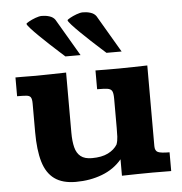

<svg xmlns="http://www.w3.org/2000/svg" viewBox="-51 -737 754 796"><g transform="rotate(-5 326.0 -339.0)"><path d="M232.9 10.3Q177.7 10.3 144.5 -13.7Q111.3 -37.6 96.9 -86.4Q82.5 -135.3 82.5 -209.5V-329.1Q82.5 -347.7 77.6 -355Q72.8 -362.3 59.3 -363.5Q45.9 -364.7 21 -364.7V-442.9Q31.7 -442.9 50 -442.9Q68.4 -442.9 84.7 -442.6Q101.1 -442.4 105.5 -442.4Q137.7 -442.9 168.7 -443.4Q199.7 -443.8 231.9 -444.8V-194.3Q231.9 -158.7 238.3 -133.5Q244.6 -108.4 261.2 -95.2Q277.8 -82 307.6 -82Q349.1 -82 375.2 -95.2Q401.4 -108.4 414.1 -129.4Q419.4 -144 420.2 -161.4Q420.9 -178.7 420.9 -197.8V-319.8Q420.9 -342.8 415.8 -351.8Q410.6 -360.8 396.2 -362.8Q381.8 -364.7 354 -364.7V-442.9Q377.4 -442.4 400.4 -442.4Q423.3 -442.4 452.6 -442.4Q482.9 -442.9 512 -443.4Q541 -443.8 569.8 -444.8V-108.9Q569.8 -89.4 582.3 -83.7Q594.7 -78.1 630.4 -78.1V0Q607.9 0 589.8 -0.2Q571.8 -0.5 553.2 -0.5Q521 0 489 0.2Q457 0.5 425.3 1.5Q425.3 -9.8 425.3 -22.9Q425.3 -36.1 425.3 -48.1Q425.3 -60.1 425.3 -66.9Q392.6 -27.8 342.5 -8.8Q292.5 10.3 232.9 10.3ZM297.9 -511.7H234.9Q229 -517.1 212.2 -532.2Q195.3 -547.4 174.3 -566.9Q153.3 -586.4 133.3 -606Q113.3 -625.5 99.9 -640.4Q86.4 -655.3 85.9 -660.2Q85.9 -662.6 97.7 -669.2Q109.4 -675.8 125 -681.6Q140.6 -687.5 152.3 -687.5Q168.9 -687.5 184.1 -682.6Q199.2 -677.7 207 -666.5ZM468.8 -511.7H405.8Q399.9 -517.1 383.1 -532.2Q366.2 -547.4 345.2 -566.9Q324.2 -586.4 304.2 -606Q284.2 -625.5 270.8 -640.4Q257.3 -655.3 256.8 -660.2Q256.8 -662.6 268.6 -669.2Q280.3 -675.8 295.9 -681.6Q311.5 -687.5 323.2 -687.5Q339.8 -687.5 355 -682.6Q370.1 -677.7 377.9 -666.5Z"/></g></svg>

Font: Kameron
Style: Regular
Weight: 400
Designer: Vernon Adams
Foundry: Vernon Adams
Version: Version 1.100